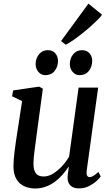

<svg xmlns="http://www.w3.org/2000/svg" viewBox="-20 -1034 616 1064"><path d="M175 10.5Q142 10.5 114.8 -1.8Q87.5 -14 71.2 -41Q55 -68 54.5 -112.5Q54.5 -129 56.2 -150.8Q58 -172.5 61 -197Q64 -221.5 67.5 -245.2Q71 -269 74 -288.5L102.5 -473.5L47 -500.5L53 -533L197 -554L217.5 -542.5L183 -287Q180.5 -266.5 177.5 -244.8Q174.5 -223 171.8 -202Q169 -181 167.2 -162.5Q165.5 -144 165.5 -130Q165.5 -102 172 -85.8Q178.5 -69.5 191.2 -62.8Q204 -56 223 -56Q248 -56 274 -71.8Q300 -87.5 323.2 -112.5Q346.5 -137.5 363 -166L415.5 -548.5H524L460.5 -89Q458 -70.5 462.5 -61.5Q467 -52.5 476.5 -52.5Q486 -52.5 497.5 -59.2Q509 -66 525.5 -81.5L538 -56Q532 -46.5 515 -31Q498 -15.5 473.2 -2.8Q448.5 10 418 10Q385 10 369.5 -7Q354 -24 354.5 -50Q354.5 -53 355 -59.8Q355.5 -66.5 356.8 -75.2Q358 -84 359.2 -93Q360.5 -102 361.5 -109.5L360 -110Q345 -87 326.2 -65.5Q307.5 -44 284.5 -27Q261.5 -10 234.2 0.2Q207 10.5 175 10.5ZM231 -617.5Q208 -617.5 192.5 -636Q177 -654.5 177.5 -680Q178 -711.5 196.8 -733.8Q215.5 -756 245 -756Q272.5 -756 287 -738Q301.5 -720 301.5 -696.5Q301 -663.5 282.5 -640.5Q264 -617.5 231 -617.5ZM420.5 -617.5Q397.5 -617.5 382 -636Q366.5 -654.5 367 -680Q367.5 -711.5 386 -733.8Q404.5 -756 434.5 -756Q461.5 -756 476.5 -738Q491.5 -720 491 -696.5Q490.5 -663.5 472 -640.5Q453.5 -617.5 420.5 -617.5ZM318.5 -806.5 470 -1014 545.5 -952.5Q538 -941 521 -924Q504 -907 481.5 -887Q459 -867 434.2 -847.5Q409.5 -828 386.2 -811.8Q363 -795.5 344.5 -786Z"/></svg>

Font: Merriweather 48pt Medium
Style: Italic
Weight: 500
Italic angle: -7.8°
Version: Version 2.101